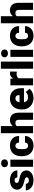

<svg xmlns="http://www.w3.org/2000/svg" viewBox="1814 -2604 800 4468"><g transform="rotate(-90 2214.0 -370.0)"><path d="M322.8 -148.4Q322.8 -169.4 300.8 -182.1Q278.8 -194.8 217.3 -208.5Q155.8 -222.2 115.7 -244.4Q75.7 -266.6 54.7 -298.3Q33.7 -330.1 33.7 -371.1Q33.7 -443.8 93.8 -491Q153.8 -538.1 251 -538.1Q355.5 -538.1 418.9 -490.7Q482.4 -443.4 482.4 -366.2H317.4Q317.4 -429.7 250.5 -429.7Q224.6 -429.7 207 -415.3Q189.5 -400.9 189.5 -379.4Q189.5 -357.4 210.9 -343.8Q232.4 -330.1 279.5 -321.3Q326.7 -312.5 362.3 -300.3Q481.4 -259.3 481.4 -153.3Q481.4 -81.1 417.2 -35.6Q353 9.8 251 9.8Q183.1 9.8 129.9 -14.6Q76.7 -39.1 46.9 -81.1Q17.1 -123 17.1 -169.4H170.9Q171.9 -132.8 195.3 -116Q218.8 -99.1 255.4 -99.1Q289.1 -99.1 305.9 -112.8Q322.8 -126.5 322.8 -148.4Z M731.9 0H566.9V-528.3H731.9ZM557.1 -664.6Q557.1 -699.7 582.5 -722.2Q607.9 -744.6 648.4 -744.6Q689 -744.6 714.4 -722.2Q739.7 -699.7 739.7 -664.6Q739.7 -629.4 714.4 -606.9Q689 -584.5 648.4 -584.5Q607.9 -584.5 582.5 -606.9Q557.1 -629.4 557.1 -664.6Z M1056.6 -117.2Q1091.3 -117.2 1110.4 -136Q1129.4 -154.8 1128.9 -188.5H1283.2Q1283.2 -101.6 1220.9 -45.9Q1158.7 9.8 1060.5 9.8Q945.3 9.8 878.9 -62.5Q812.5 -134.8 812.5 -262.7V-269.5Q812.5 -349.6 842 -410.9Q871.6 -472.2 927.2 -505.1Q982.9 -538.1 1059.1 -538.1Q1162.1 -538.1 1222.7 -481Q1283.2 -423.8 1283.2 -326.2H1128.9Q1128.9 -367.2 1108.9 -389.2Q1088.9 -411.1 1055.2 -411.1Q991.2 -411.1 980.5 -329.6Q977.1 -303.7 977.1 -258.3Q977.1 -178.7 996.1 -147.9Q1015.1 -117.2 1056.6 -117.2Z M1513.7 -471.7Q1566.4 -538.1 1648.4 -538.1Q1735.8 -538.1 1780.3 -486.3Q1824.7 -434.6 1825.7 -333.5V0H1660.6V-329.6Q1660.6 -371.6 1643.6 -391.4Q1626.5 -411.1 1585.4 -411.1Q1534.7 -411.1 1513.7 -378.9V0H1349.1V-750H1513.7Z M2172.9 9.8Q2051.3 9.8 1976.1 -62.7Q1900.9 -135.3 1900.9 -251.5V-265.1Q1900.9 -346.2 1930.9 -408.2Q1960.9 -470.2 2018.6 -504.2Q2076.2 -538.1 2155.3 -538.1Q2266.6 -538.1 2331.1 -469Q2395.5 -399.9 2395.5 -276.4V-212.4H2068.4Q2077.1 -168 2106.9 -142.6Q2136.7 -117.2 2184.1 -117.2Q2262.2 -117.2 2306.2 -171.9L2381.3 -83Q2350.6 -40.5 2294.2 -15.4Q2237.8 9.8 2172.9 9.8ZM2154.3 -411.1Q2082 -411.1 2068.4 -315.4H2234.4V-328.1Q2235.4 -367.7 2214.4 -389.4Q2193.4 -411.1 2154.3 -411.1Z M2781.2 -379.4 2727.1 -383.3Q2649.4 -383.3 2627.4 -334.5V0H2462.9V-528.3H2617.2L2622.6 -460.4Q2664.1 -538.1 2738.3 -538.1Q2764.6 -538.1 2784.2 -532.2Z M3014.2 0H2849.1V-750H3014.2Z M3289.1 0H3124V-528.3H3289.1ZM3114.3 -664.6Q3114.3 -699.7 3139.6 -722.2Q3165 -744.6 3205.6 -744.6Q3246.1 -744.6 3271.5 -722.2Q3296.9 -699.7 3296.9 -664.6Q3296.9 -629.4 3271.5 -606.9Q3246.1 -584.5 3205.6 -584.5Q3165 -584.5 3139.6 -606.9Q3114.3 -629.4 3114.3 -664.6Z M3613.8 -117.2Q3648.4 -117.2 3667.5 -136Q3686.5 -154.8 3686 -188.5H3840.3Q3840.3 -101.6 3778.1 -45.9Q3715.8 9.8 3617.7 9.8Q3502.4 9.8 3436 -62.5Q3369.6 -134.8 3369.6 -262.7V-269.5Q3369.6 -349.6 3399.2 -410.9Q3428.7 -472.2 3484.4 -505.1Q3540 -538.1 3616.2 -538.1Q3719.2 -538.1 3779.8 -481Q3840.3 -423.8 3840.3 -326.2H3686Q3686 -367.2 3666 -389.2Q3646 -411.1 3612.3 -411.1Q3548.3 -411.1 3537.6 -329.6Q3534.2 -303.7 3534.2 -258.3Q3534.2 -178.7 3553.2 -147.9Q3572.3 -117.2 3613.8 -117.2Z M4070.8 -471.7Q4123.5 -538.1 4205.6 -538.1Q4293 -538.1 4337.4 -486.3Q4381.8 -434.6 4382.8 -333.5V0H4217.8V-329.6Q4217.8 -371.6 4200.7 -391.4Q4183.6 -411.1 4142.6 -411.1Q4091.8 -411.1 4070.8 -378.9V0H3906.2V-750H4070.8Z"/></g></svg>

Font: Roboto
Style: Regular
Weight: 900
Designer: Google
Version: Version 2.001171; 2014